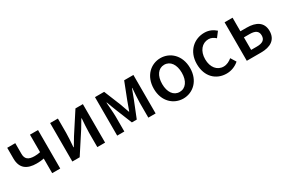

<svg xmlns="http://www.w3.org/2000/svg" viewBox="72 -1463 3498 2376"><g transform="rotate(-30 1821.5 -275.5)"><path d="M388 0H503V-550H388V-300C360 -294 337 -291 307 -291C217 -291 178 -323 178 -397V-550H63V-397C63 -255 147 -199 283 -199C331 -199 352 -202 388 -209Z M676 0H781L969 -289C989 -321 1019 -372 1039 -406H1044C1039 -335 1033 -262 1033 -205V0H1144V-550H1038L851 -262C832 -229 800 -178 781 -145H776C781 -215 787 -288 787 -345V-550H676Z M1317 0H1419V-214C1419 -266 1410 -360 1406 -419H1411C1426 -375 1446 -324 1463 -281L1556 -51H1626L1718 -281C1734 -324 1754 -374 1770 -419H1774C1770 -360 1762 -266 1762 -214V0H1866V-550H1734L1642 -314C1627 -269 1610 -226 1595 -184H1590C1576 -226 1560 -269 1544 -314L1448 -550H1317Z M2258 13C2394 13 2517 -92 2517 -274C2517 -458 2394 -564 2258 -564C2122 -564 1999 -458 1999 -274C1999 -92 2122 13 2258 13ZM2258 -81C2172 -81 2118 -158 2118 -274C2118 -391 2172 -469 2258 -469C2345 -469 2399 -391 2399 -274C2399 -158 2345 -81 2258 -81Z M2876 13C2939 13 3004 -10 3054 -55L3007 -131C2974 -103 2933 -81 2887 -81C2795 -81 2732 -158 2732 -274C2732 -391 2798 -469 2890 -469C2928 -469 2959 -453 2989 -426L3046 -501C3006 -536 2955 -564 2885 -564C2740 -564 2613 -458 2613 -274C2613 -92 2727 13 2876 13Z M3169 0H3374C3505 0 3598 -52 3598 -180C3598 -305 3505 -356 3374 -356H3283V-550H3169ZM3283 -90V-269H3365C3447 -269 3486 -241 3486 -180C3486 -118 3447 -90 3365 -90Z"/></g></svg>

Font: Noto Sans T Chinese Medium
Style: Regular
Weight: 500
Designer: Ryoko NISHIZUKA (kana & ideographs); Paul D. Hunt (Latin, Greek & Cyrillic); Wenlong ZHANG (bopomofo); Sandoll Communica
Foundry: Adobe Systems Incorporated
Version: Version 1.000;PS 1;hotconv 1.0.78;makeotf.lib2.5.61930